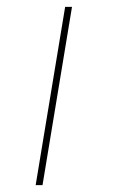

<svg xmlns="http://www.w3.org/2000/svg" viewBox="-20 -540 340 560"><path d="M84 0 170 -520H190L104 0Z"/></svg>

Font: Iosevka Aile Thin
Style: Italic
Weight: 100
Italic angle: -9°
Designer: Belleve Invis
Foundry: Belleve Invis
Version: Version 31.1.0; ttfautohint (v1.8.4)